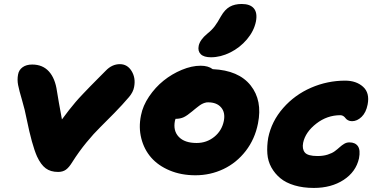

<svg xmlns="http://www.w3.org/2000/svg" viewBox="-20 -885 1879 955"><path d="M269 -29.8Q231.4 -29.8 207.3 -47.9Q183.1 -65.9 164.1 -106.9Q138.7 -164.6 112.8 -292Q104 -338.4 89.6 -387Q75.2 -435.5 70.1 -461.9Q64.9 -488.3 69.8 -514.2Q73.7 -537.1 92.3 -550.5Q110.8 -564 140.1 -564Q192.4 -564 223.4 -529.5Q254.4 -495.1 263.2 -432.1Q270 -388.2 288.1 -291Q304.7 -314 323.2 -337.4Q341.8 -360.8 355.7 -377.2Q369.6 -393.6 393.3 -418.5Q417 -443.4 427.7 -454.3Q438.5 -465.3 467.5 -494.6Q496.6 -523.9 505.9 -533.2Q537.1 -565.9 576.2 -565.9Q613.8 -565.9 634.8 -531.2Q655.8 -496.6 647 -452.1Q642.6 -427.2 622.1 -402.8Q589.8 -364.7 548.3 -322.3Q506.8 -279.8 477.1 -250.7Q447.3 -221.7 409.9 -176.3Q372.6 -130.9 339.8 -79.1Q323.2 -51.8 307.6 -40.8Q292 -29.8 269 -29.8Z M1029.3 -600.1Q994.1 -600.1 978.5 -615.5Q962.9 -630.9 968.3 -657.2Q974.6 -687 1010.3 -716.8Q1033.2 -734.9 1047.6 -753.9Q1062 -772.9 1079.1 -804.2Q1098.6 -837.9 1123 -851.6Q1147.5 -865.2 1182.1 -865.2Q1224.6 -865.2 1242.9 -843Q1261.2 -820.8 1252.9 -777.8Q1243.2 -730.5 1208.3 -689.2Q1173.3 -647.9 1125.2 -624Q1077.1 -600.1 1029.3 -600.1ZM952.1 -13.2Q881.3 -13.2 824.2 -37.1Q767.1 -61 731.9 -101.3Q696.8 -141.6 682.9 -196.3Q668.9 -251 681.2 -311Q690.4 -358.9 721.4 -404.8Q752.4 -450.7 793.7 -483.9Q835 -517.1 884.3 -537.6Q933.6 -558.1 978 -558.1Q1015.6 -558.1 1038.1 -541Q1167 -535.2 1226.6 -460.2Q1286.1 -385.3 1263.2 -271Q1248 -193.4 1202.4 -134.3Q1156.7 -75.2 1091.6 -44.2Q1026.4 -13.2 952.1 -13.2ZM850.1 -284.2Q840.3 -234.4 869.4 -204.1Q898.4 -173.8 958 -173.8Q1007.8 -173.8 1045.7 -204.3Q1083.5 -234.9 1093.3 -283.2Q1101.6 -325.2 1079.8 -350.6Q1058.1 -376 1015.1 -376Q1010.7 -376 1006.6 -375.5Q1002.4 -375 998 -373.3Q993.7 -371.6 990.5 -370.6Q987.3 -369.6 982.2 -366.5Q977.1 -363.3 974.4 -361.6Q971.7 -359.9 965.8 -355.2Q960 -350.6 957.3 -348.6Q954.6 -346.7 947.3 -340.6Q939.9 -334.5 937 -332Q911.1 -310.1 893.8 -302Q876.5 -293.9 853 -293.9Q852.5 -292.5 851.6 -289.1Q850.6 -285.6 850.1 -284.2Z M1541 49.8Q1487.8 49.8 1445.1 37.1Q1402.3 24.4 1374.8 1.7Q1347.2 -21 1329.8 -52.2Q1312.5 -83.5 1309.8 -120.6Q1307.1 -157.7 1314 -199.2Q1330.6 -281.7 1388.4 -347.7Q1446.3 -413.6 1527.3 -448.7Q1608.4 -483.9 1696.8 -483.9Q1752 -483.9 1785.9 -453.4Q1819.8 -422.9 1808.6 -365.2Q1800.8 -325.2 1778.6 -303.7Q1756.3 -282.2 1731 -282.2Q1719.2 -282.2 1710.9 -286.9Q1702.6 -291.5 1698.7 -297.1Q1694.8 -302.7 1688.2 -307.4Q1681.6 -312 1672.9 -312Q1606.9 -312 1553 -270Q1499 -228 1487.8 -174.8Q1481.9 -144 1496.3 -126.5Q1510.7 -108.9 1559.6 -108.9Q1587.9 -108.9 1609.9 -116Q1631.8 -123 1645 -132.8Q1658.2 -142.6 1669.2 -152.6Q1680.2 -162.6 1692.1 -169.7Q1704.1 -176.8 1717.8 -176.8Q1747.1 -176.8 1760.3 -157.7Q1773.4 -138.7 1765.6 -97.2Q1750.5 -30.3 1689.2 9.8Q1627.9 49.8 1541 49.8Z"/></svg>

Font: Shantell Sans Bouncy
Style: Italic
Weight: 800
Italic angle: -11.31°
Designer: Stephen Nixon, Anya Danilova, Shantell Martin
Foundry: Arrow Type
Version: Version 1.006;[9816181b4]